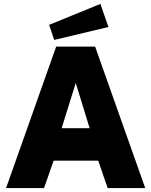

<svg xmlns="http://www.w3.org/2000/svg" viewBox="-20 -961 772 981"><path d="M493 -941 231 -834 257 -757 534 -823ZM11 0H205L254 -140H482L530 0H722L466 -723H267ZM295 -306 367 -537 438 -306Z"/></svg>

Font: United Sans Black
Style: Regular
Weight: 900
Designer: Pablo Impallari, Rodrigo Fuenzalida (Modified by Dan O. Williams)
Version: Version 1.000;PS 001.000;hotconv 1.0.88;makeotf.lib2.5.64775